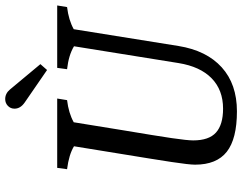

<svg xmlns="http://www.w3.org/2000/svg" viewBox="-114 -788 909 720"><g transform="rotate(-90 340.0 -427.5)"><path d="M83 -150Q83 -172 93 -238Q103 -304 126 -444L152 -604Q121 -623 66 -630L71 -667H331L325 -630Q276 -624 242 -605L212 -420Q191 -295 182.5 -237Q174 -179 174 -157Q174 -98 203.5 -71.5Q233 -45 293 -45Q363 -45 407 -88Q451 -131 464 -212L527 -604Q494 -624 441 -630L446 -667H680L674 -630Q625 -624 591 -605L528 -212Q511 -107 448 -50Q385 7 283 7Q180 7 131.5 -31Q83 -69 83 -150ZM293 -827Q293 -842 303.5 -852Q314 -862 329 -862Q350 -862 365 -844L460 -730L438 -705L316 -789Q293 -805 293 -827Z"/></g></svg>

Font: Caladea
Style: Italic
Weight: 400
Italic angle: -9°
Designer: Carolina Giovagnoli and Andres Torresi
Foundry: Carolina Giovagnoli & Andres Torresi
Version: Version 1.001